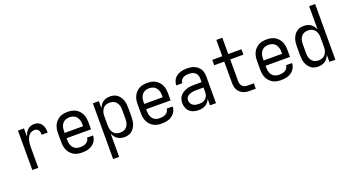

<svg xmlns="http://www.w3.org/2000/svg" viewBox="-61 -1450 4323 2380"><g transform="rotate(-20 2100.0 -260.0)"><path d="M132 0V-520H211V-412Q218 -435 229.5 -456Q241 -477 258 -494Q275 -511 297.5 -519.5Q320 -528 344 -528Q363 -528 382 -523.5Q401 -519 416.5 -508Q432 -497 443 -481Q454 -465 460 -447Q466 -429 468 -409.5Q470 -390 470 -371H391Q391 -387 388.5 -402Q386 -417 378 -430Q370 -443 355.5 -450Q341 -457 326 -457Q306 -457 287 -449Q268 -441 254.5 -426.5Q241 -412 232.5 -393.5Q224 -375 219.5 -355.5Q215 -336 213 -316Q211 -296 211 -276V0Z M788 8Q760 8 732.5 3Q705 -2 681 -15.5Q657 -29 638 -49.5Q619 -70 607.5 -95Q596 -120 591.5 -147.5Q587 -175 587 -202V-318Q587 -345 591.5 -372.5Q596 -400 607.5 -425Q619 -450 638 -470.5Q657 -491 681 -504.5Q705 -518 732.5 -523Q760 -528 787 -528Q815 -528 842.5 -523Q870 -518 894 -504.5Q918 -491 937 -470.5Q956 -450 967.5 -425Q979 -400 983.5 -372.5Q988 -345 988 -318V-225H666V-202Q666 -185 668.5 -167.5Q671 -150 677.5 -133.5Q684 -117 695 -103Q706 -89 720.5 -80Q735 -71 752.5 -67Q770 -63 788 -63Q808 -63 828 -66.5Q848 -70 865.5 -80Q883 -90 895 -107.5Q907 -125 907 -145H986Q986 -122 978 -99.5Q970 -77 955.5 -58.5Q941 -40 921.5 -26.5Q902 -13 880 -5.5Q858 2 834.5 5Q811 8 788 8ZM666 -295H909V-318Q909 -335 906.5 -352.5Q904 -370 897.5 -386.5Q891 -403 880 -417Q869 -431 854.5 -440Q840 -449 822.5 -453Q805 -457 788 -457Q770 -457 752.5 -453Q735 -449 720.5 -440Q706 -431 695 -417Q684 -403 677.5 -386.5Q671 -370 668.5 -352.5Q666 -335 666 -318Z M1120 215V-520H1199V-427Q1208 -449 1222 -469Q1236 -489 1256 -502.5Q1276 -516 1299.5 -522Q1323 -528 1347 -528Q1372 -528 1397 -521.5Q1422 -515 1442 -499.5Q1462 -484 1476.5 -462.5Q1491 -441 1499 -417Q1507 -393 1510 -368Q1513 -343 1513 -318V-202Q1513 -177 1510 -152Q1507 -127 1499 -103Q1491 -79 1476.5 -57.5Q1462 -36 1442 -20.5Q1422 -5 1397 1.5Q1372 8 1347 8Q1323 8 1299.5 2Q1276 -4 1256 -17.5Q1236 -31 1222 -51Q1208 -71 1199 -93V215ZM1317 -63Q1334 -63 1351 -67Q1368 -71 1382.5 -80.5Q1397 -90 1407 -104Q1417 -118 1423.5 -134.5Q1430 -151 1432 -168Q1434 -185 1434 -202V-318Q1434 -335 1432 -352Q1430 -369 1423.5 -385.5Q1417 -402 1407 -416Q1397 -430 1382.5 -439.5Q1368 -449 1351 -453Q1334 -457 1317 -457Q1299 -457 1282 -453Q1265 -449 1250.5 -439.5Q1236 -430 1226 -416Q1216 -402 1209.5 -385.5Q1203 -369 1201 -352Q1199 -335 1199 -318V-202Q1199 -185 1201 -168Q1203 -151 1209.5 -134.5Q1216 -118 1226 -104Q1236 -90 1250.5 -80.5Q1265 -71 1282 -67Q1299 -63 1317 -63Z M1838 8Q1810 8 1782.5 3Q1755 -2 1731 -15.5Q1707 -29 1688 -49.5Q1669 -70 1657.5 -95Q1646 -120 1641.5 -147.5Q1637 -175 1637 -202V-318Q1637 -345 1641.5 -372.5Q1646 -400 1657.5 -425Q1669 -450 1688 -470.5Q1707 -491 1731 -504.5Q1755 -518 1782.5 -523Q1810 -528 1837 -528Q1865 -528 1892.5 -523Q1920 -518 1944 -504.5Q1968 -491 1987 -470.5Q2006 -450 2017.5 -425Q2029 -400 2033.5 -372.5Q2038 -345 2038 -318V-225H1716V-202Q1716 -185 1718.5 -167.5Q1721 -150 1727.5 -133.5Q1734 -117 1745 -103Q1756 -89 1770.5 -80Q1785 -71 1802.5 -67Q1820 -63 1838 -63Q1858 -63 1878 -66.5Q1898 -70 1915.5 -80Q1933 -90 1945 -107.5Q1957 -125 1957 -145H2036Q2036 -122 2028 -99.5Q2020 -77 2005.5 -58.5Q1991 -40 1971.5 -26.5Q1952 -13 1930 -5.5Q1908 2 1884.5 5Q1861 8 1838 8ZM1716 -295H1959V-318Q1959 -335 1956.5 -352.5Q1954 -370 1947.5 -386.5Q1941 -403 1930 -417Q1919 -431 1904.5 -440Q1890 -449 1872.5 -453Q1855 -457 1838 -457Q1820 -457 1802.5 -453Q1785 -449 1770.5 -440Q1756 -431 1745 -417Q1734 -403 1727.5 -386.5Q1721 -370 1718.5 -352.5Q1716 -335 1716 -318Z M2327 8Q2296 8 2264.5 0Q2233 -8 2209 -29Q2185 -50 2173.5 -80.5Q2162 -111 2162 -142Q2162 -168 2169.5 -193.5Q2177 -219 2193.5 -239Q2210 -259 2232.5 -272Q2255 -285 2279.5 -293Q2304 -301 2330 -303.5Q2356 -306 2382 -306H2476V-353Q2476 -375 2468.5 -396Q2461 -417 2444 -431.5Q2427 -446 2405 -451.5Q2383 -457 2361 -457Q2342 -457 2322.5 -453.5Q2303 -450 2286 -440.5Q2269 -431 2258 -413.5Q2247 -396 2247 -376V-375H2168V-378Q2168 -401 2175.5 -423Q2183 -445 2197 -463.5Q2211 -482 2230 -494.5Q2249 -507 2271 -514.5Q2293 -522 2315.5 -525Q2338 -528 2361 -528Q2386 -528 2410.5 -524.5Q2435 -521 2458 -511Q2481 -501 2500.5 -485Q2520 -469 2532.5 -447.5Q2545 -426 2550 -402Q2555 -378 2555 -353V0H2476V-84Q2467 -63 2452 -44.5Q2437 -26 2417 -14Q2397 -2 2374 3Q2351 8 2327 8ZM2358 -63Q2374 -63 2390 -65.5Q2406 -68 2420 -75.5Q2434 -83 2445.5 -94.5Q2457 -106 2464 -120.5Q2471 -135 2473.5 -150.5Q2476 -166 2476 -182V-235H2382Q2366 -235 2351 -234Q2336 -233 2321 -229.5Q2306 -226 2291.5 -220Q2277 -214 2265 -204Q2253 -194 2247 -180Q2241 -166 2241 -150Q2241 -130 2251 -111Q2261 -92 2278.5 -81Q2296 -70 2316.5 -66.5Q2337 -63 2358 -63Z M3080 0H2996Q2973 0 2950.5 -4Q2928 -8 2908 -18Q2888 -28 2871.5 -44Q2855 -60 2845 -80.5Q2835 -101 2831 -123.5Q2827 -146 2827 -169V-449H2695V-520H2827V-735H2906V-520H3080V-449H2906V-169Q2906 -150 2910.5 -131Q2915 -112 2927.5 -98Q2940 -84 2958.5 -77.5Q2977 -71 2996 -71H3080Z M3413 8Q3385 8 3357.5 3Q3330 -2 3306 -15.5Q3282 -29 3263 -49.5Q3244 -70 3232.5 -95Q3221 -120 3216.5 -147.5Q3212 -175 3212 -202V-318Q3212 -345 3216.5 -372.5Q3221 -400 3232.5 -425Q3244 -450 3263 -470.5Q3282 -491 3306 -504.5Q3330 -518 3357.5 -523Q3385 -528 3412 -528Q3440 -528 3467.5 -523Q3495 -518 3519 -504.5Q3543 -491 3562 -470.5Q3581 -450 3592.5 -425Q3604 -400 3608.5 -372.5Q3613 -345 3613 -318V-225H3291V-202Q3291 -185 3293.5 -167.5Q3296 -150 3302.5 -133.5Q3309 -117 3320 -103Q3331 -89 3345.5 -80Q3360 -71 3377.5 -67Q3395 -63 3413 -63Q3433 -63 3453 -66.5Q3473 -70 3490.5 -80Q3508 -90 3520 -107.5Q3532 -125 3532 -145H3611Q3611 -122 3603 -99.5Q3595 -77 3580.5 -58.5Q3566 -40 3546.5 -26.5Q3527 -13 3505 -5.5Q3483 2 3459.5 5Q3436 8 3413 8ZM3291 -295H3534V-318Q3534 -335 3531.5 -352.5Q3529 -370 3522.5 -386.5Q3516 -403 3505 -417Q3494 -431 3479.5 -440Q3465 -449 3447.5 -453Q3430 -457 3413 -457Q3395 -457 3377.5 -453Q3360 -449 3345.5 -440Q3331 -431 3320 -417Q3309 -403 3302.5 -386.5Q3296 -370 3293.5 -352.5Q3291 -335 3291 -318Z M3903 8Q3878 8 3853 1.5Q3828 -5 3808 -20.5Q3788 -36 3773.5 -57.5Q3759 -79 3751 -103Q3743 -127 3740 -152Q3737 -177 3737 -202V-318Q3737 -343 3740 -368Q3743 -393 3751 -417Q3759 -441 3773.5 -462.5Q3788 -484 3808 -499.5Q3828 -515 3853 -521.5Q3878 -528 3903 -528Q3927 -528 3950.5 -522Q3974 -516 3994 -502.5Q4014 -489 4028 -469Q4042 -449 4051 -427V-735H4130V0H4051V-93Q4042 -71 4028 -51Q4014 -31 3994 -17.5Q3974 -4 3950.5 2Q3927 8 3903 8ZM3933 -63Q3951 -63 3968 -67Q3985 -71 3999.5 -80.5Q4014 -90 4024 -104Q4034 -118 4040.5 -134.5Q4047 -151 4049 -168Q4051 -185 4051 -202V-318Q4051 -335 4049 -352Q4047 -369 4040.5 -385.5Q4034 -402 4024 -416Q4014 -430 3999.5 -439.5Q3985 -449 3968 -453Q3951 -457 3934 -457Q3916 -457 3899 -453Q3882 -449 3867.5 -439.5Q3853 -430 3843 -416Q3833 -402 3826.5 -385.5Q3820 -369 3818 -352Q3816 -335 3816 -318V-202Q3816 -185 3818 -168Q3820 -151 3826.5 -134.5Q3833 -118 3843 -104Q3853 -90 3867.5 -80.5Q3882 -71 3899 -67Q3916 -63 3933 -63Z"/></g></svg>

Font: Iosevka Pride
Style: Regular
Weight: 400
Monospace: yes
Designer: Belleve Invis
Foundry: Belleve Invis
Version: Version 30.3.1; ttfautohint (v1.8.4)